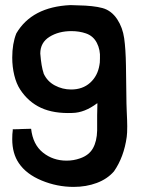

<svg xmlns="http://www.w3.org/2000/svg" viewBox="-20 -729 553 753"><path d="M440 -653Q417 -688 381.5 -697.5Q346 -707 286 -708L256 -709Q105 -702 44 -598Q28 -558 28 -503Q28 -467 36 -434Q44 -401 59 -378Q91 -329 141 -306Q191 -283 264 -286Q312 -287 361 -324L362 -323L361 -277V-217Q360 -175 344.5 -147.5Q329 -120 294 -108Q269 -99 241 -99Q188 -99 148.5 -130.5Q109 -162 102 -224L65 -223Q53 -222 30 -222V-217Q28 -205 28 -183Q28 -127 54 -89Q83 -46 143.5 -21Q204 4 269 4Q318 4 359.5 -11.5Q401 -27 427 -57Q466 -113 477 -192Q479 -206 479 -234Q479 -253 477 -293L476 -323L474 -471Q473 -537 467 -579Q461 -621 440 -653ZM151 -441V-442Q142 -468 138 -519Q138 -562 174 -584.5Q210 -607 260 -607Q291 -607 317 -598Q346 -588 360 -560.5Q374 -533 372 -500Q372 -481 370 -474Q363 -431 333.5 -404.5Q304 -378 259 -378Q225 -378 195 -394Q165 -410 151 -441Z"/></svg>

Font: Londrina Solid Light
Style: Regular
Weight: 300
Designer: Marcelo Magalhaes
Foundry: Marcelo Magalhães
Version: Version 1.002